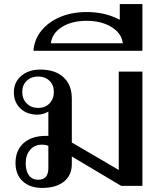

<svg xmlns="http://www.w3.org/2000/svg" viewBox="-20 -911 784 941"><path d="M678 -560V0H574L332 -144V-107Q332 -52 293.5 -21Q255 10 187 10Q126 10 91 -23Q56 -56 56 -112Q56 -174 95.5 -209.5Q135 -245 204 -245H217V-364Q207 -358 192.5 -353.5Q178 -349 164 -349Q112 -349 80 -379.5Q48 -410 48 -459Q48 -508 84 -539Q120 -570 178 -570Q250 -570 291 -532.5Q332 -495 332 -428V-212L340 -208L562 -78V-560ZM244 -460Q244 -494 222.5 -515Q201 -536 167 -536Q133 -536 111 -515Q89 -494 89 -460Q89 -426 111 -404Q133 -382 167 -382Q201 -382 222.5 -404Q244 -426 244 -460ZM217 -196Q204 -202 185 -202Q150 -202 128 -177Q106 -152 106 -111Q106 -73 122 -51.5Q138 -30 167 -30Q217 -30 217 -87Z M678 -891V-662H144Q148 -718 183 -761Q218 -804 275.5 -828Q333 -852 405 -852Q496 -852 567 -814V-891ZM582 -699Q576 -748 526.5 -778.5Q477 -809 405 -809Q332 -809 284 -779Q236 -749 229 -699Z"/></svg>

Font: Fahkwang Medium
Style: Regular
Weight: 500
Version: Version 1.000; ttfautohint (v1.6)